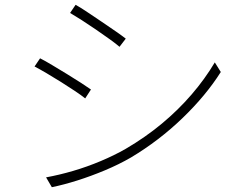

<svg xmlns="http://www.w3.org/2000/svg" viewBox="-20 -770 1040 800"><path d="M295 -750Q315 -739 344 -719.5Q373 -700 405 -678.5Q437 -657 463.5 -638.5Q490 -620 504 -609L478 -575Q463 -588 436.5 -607Q410 -626 379.5 -647Q349 -668 320 -686.5Q291 -705 272 -716ZM172 -31Q227 -41 285 -58Q343 -75 400 -99Q457 -123 504 -150Q586 -198 654.5 -255Q723 -312 778.5 -376.5Q834 -441 875 -510L900 -470Q838 -372 740.5 -278Q643 -184 526 -114Q476 -85 417.5 -60.5Q359 -36 302 -18Q245 0 196 10ZM147 -527Q167 -517 197 -499Q227 -481 259 -461.5Q291 -442 318 -424.5Q345 -407 359 -397L335 -360Q319 -373 292 -391Q265 -409 234 -428.5Q203 -448 174 -465Q145 -482 124 -493Z"/></svg>

Font: Noto Sans JP Thin ExtraLight
Style: Regular
Weight: 250
Version: Version 2.004-H2;hotconv 1.0.118;makeotfexe 2.5.65603